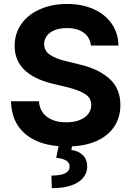

<svg xmlns="http://www.w3.org/2000/svg" viewBox="-20 -737 670 979"><path d="M321.3 -593.8Q284.7 -593.8 258.5 -583.3Q232.4 -572.8 218.8 -554.2Q205.1 -535.6 205.1 -511.7Q205.1 -477.5 235.8 -457Q266.6 -436.5 318.4 -424.8L381.8 -409.2Q480 -387.2 536.9 -336.7Q593.8 -286.1 593.8 -202.1Q593.8 -140.6 564.5 -94.5Q535.2 -48.3 479.7 -21.5Q424.3 5.4 347.2 9.3L343.8 27.3Q380.4 32.7 402.3 54.2Q424.3 75.7 424.8 111.3Q424.8 145.5 403.3 170.7Q381.8 195.8 341.3 209.2Q300.8 222.7 244.1 222.7L242.2 158.2Q335 158.2 335 112.3Q335 92.8 318.6 82.3Q302.2 71.8 266.6 67.4L278.8 8.3Q166.5 -1 102.5 -59.6Q38.6 -118.2 36.1 -220.7H178.7Q182.1 -168.5 220 -140.9Q257.8 -113.3 318.4 -113.3Q356.4 -113.3 385.3 -124.5Q414.1 -135.7 429.7 -155.8Q445.3 -175.8 445.3 -202.1Q445.3 -236.3 415.8 -256.3Q386.2 -276.4 324.2 -292L247.1 -310.5Q54.7 -357.9 54.7 -502.9Q54.7 -566.4 89.1 -615Q123.5 -663.6 184.6 -690.2Q245.6 -716.8 322.3 -716.8Q399.4 -716.8 458.5 -689.9Q517.6 -663.1 550.3 -615Q583 -566.9 584 -504.9H443.4Q439 -546.9 406.7 -570.3Q374.5 -593.8 321.3 -593.8Z"/></svg>

Font: Pretendard GOV
Style: Bold
Weight: 700
Designer: Base glyphs from Inter by Rasmus Andersson; Hangeul glyphs from Noto Sans CJK(Source Han Sans) by Jang Soo-young and Kan
Foundry: Kil Hyung-jin
Version: Version 1.309